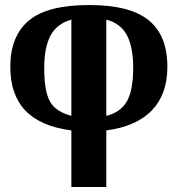

<svg xmlns="http://www.w3.org/2000/svg" viewBox="-20 -744 706 764"><path d="M264 -225Q141 -241 81 -304Q21 -367 21 -478Q21 -600 94.5 -662Q168 -724 335 -724Q497 -724 571.5 -663.5Q646 -603 646 -478Q646 -369 584.5 -305Q523 -241 403 -225V0H264ZM264 -666Q205 -649 180.5 -601.5Q156 -554 156 -474Q156 -411 166 -373Q176 -335 199.5 -314.5Q223 -294 264 -283ZM510 -474Q510 -557 485 -604Q460 -651 403 -666V-283Q460 -297 485 -341Q510 -385 510 -474Z"/></svg>

Font: Noto Serif Georgian Bold Cond
Style: Regular
Weight: 700
Width: 3
Designer: Monotype Design team
Foundry: Monotype Imaging Inc.
Version: Version 1.000